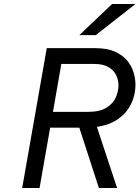

<svg xmlns="http://www.w3.org/2000/svg" viewBox="-20 -941 698 961"><path d="M91 0 214 -700H456Q514 -700 552.8 -683.5Q591.5 -667 614.8 -639.8Q638 -612.5 648 -580.2Q658 -548 658 -517Q658 -482.5 647.2 -448.2Q636.5 -414 613.2 -384.5Q590 -355 553.5 -334.2Q517 -313.5 465 -306L566 0H475L377 -302H231L178 0ZM245 -381H419Q479.5 -381 513 -402Q546.5 -423 559.8 -453.8Q573 -484.5 573 -514Q573 -540 561.5 -564.5Q550 -589 523.2 -605Q496.5 -621 450.5 -621H287ZM377 -765 541 -921H658L459 -765Z"/></svg>

Font: Overpass
Style: Italic
Weight: 400
Italic angle: -10°
Designer: Delve Withrington, Dave Bailey, Thomas Jockin
Foundry: Delve Fonts LLC
Version: Version 4.000